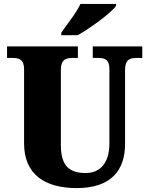

<svg xmlns="http://www.w3.org/2000/svg" viewBox="-20 -951 762 981"><path d="M293 -784V-771H377C443 -808 549 -886 573 -921V-931H391C371 -886 320 -823 293 -784ZM372 10C549 10 619 -82 619 -216V-594C619 -648 645 -655 679 -655H707V-714H454V-655H481C515 -655 539 -648 539 -598V-218C539 -110 484 -67 419 -67C337 -67 291 -100 291 -210V-594C291 -648 318 -655 351 -655H378V-714H16V-655H43C76 -655 103 -648 103 -598V-219C103 -55 215 10 372 10Z"/></svg>

Font: Noto Serif Georgian SemiCondensed Black
Style: Regular
Weight: 900
Width: 4
Designer: Monotype Design Team, Akaki Razmadze
Foundry: Google LLC
Version: Version 2.003